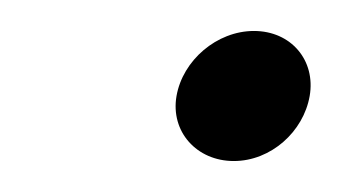

<svg xmlns="http://www.w3.org/2000/svg" viewBox="-20 -399 221 124"><path d="M94 -337C90 -314 107 -295 131 -295C155 -295 176 -314 180 -337C184 -360 168 -379 144 -379C120 -379 98 -360 94 -337Z"/></svg>

Font: Charger Sport
Style: ExLitNrwObl
Weight: 200
Designer: Jasper
Foundry: Cannot Into Space Fonts
Version: Version 1.1